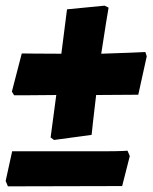

<svg xmlns="http://www.w3.org/2000/svg" viewBox="-31 -535 542 679"><path d="M353 -508 339 -515 206 -502C200 -450 192 -397 186 -345C115 -345 46 -346 46 -346L11 -211L19 -198C19 -198 93 -198 168 -199L148 -49L160 -40L293 -58C293 -58 300 -127 309 -199C359 -199 408 -200 458 -200L488 -336L483 -351C483 -351 401 -347 327 -345C338 -420 353 -508 353 -508ZM428 17 420 -2C420 -2 398 0 335 0C300 0 264 0 228 0H12L-11 105L-3 124C137 124 267 123 401 123Z"/></svg>

Font: Alegreya SC Black
Style: Italic
Weight: 900
Italic angle: -7°
Designer: Juan Pablo del Peral
Foundry: Huerta Tipografica
Version: Version 2.007;PS 002.007;hotconv 1.0.88;makeotf.lib2.5.64775